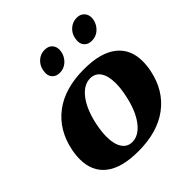

<svg xmlns="http://www.w3.org/2000/svg" viewBox="-197 -873 1027 1027"><g transform="rotate(-45 317.0 -359.5)"><path d="M212 -638Q212 -644 214 -656Q219 -687 242 -708Q265 -729 296 -729Q324 -729 339 -713.5Q354 -698 354 -673Q354 -668 352 -656Q345 -625 322 -604.5Q299 -584 268 -584Q242 -584 227 -599Q212 -614 212 -638ZM454 -638Q454 -644 456 -656Q461 -687 484.5 -708Q508 -729 539 -729Q566 -729 581.5 -713Q597 -697 597 -672Q597 -668 595 -656Q588 -625 565 -604.5Q542 -584 510 -584Q484 -584 469 -599Q454 -614 454 -638ZM16 -182Q16 -216 23 -248Q48 -371 137.5 -439Q227 -507 373 -507Q497 -507 561 -457Q625 -407 625 -315Q625 -282 618 -248Q593 -125 503 -57.5Q413 10 268 10Q143 10 79.5 -39.5Q16 -89 16 -182ZM430 -248Q440 -294 440 -333Q440 -389 419.5 -419Q399 -449 362 -449Q311 -449 270.5 -395.5Q230 -342 211 -248Q202 -202 202 -166Q202 -110 222.5 -79Q243 -48 280 -48Q330 -48 370.5 -101.5Q411 -155 430 -248Z"/></g></svg>

Font: Trirong Black
Style: Italic
Weight: 900
Italic angle: -12°
Designer: Katatrad Team
Foundry: CadsonDemak
Version: Version 1.001